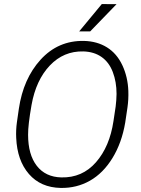

<svg xmlns="http://www.w3.org/2000/svg" viewBox="-20 -924 701 954"><path d="M281.7 9.8Q182.1 7.8 123.8 -59.3Q65.4 -126.5 60.5 -238.8Q58.6 -277.8 64 -316.4L73.7 -383.8Q95.7 -532.7 181.2 -627Q268.6 -723.1 397 -720.7Q462.4 -719.2 511.5 -688.7Q560.5 -658.2 587.9 -599.9Q615.2 -541.5 617.7 -471.7Q619.1 -429.7 613.3 -389.6L602.1 -314.5Q585 -213.9 538.8 -138.7Q492.7 -63.5 426.8 -26.1Q360.8 11.2 281.7 9.8ZM554.7 -395Q558.6 -425.8 559.1 -457.5Q559.1 -517.1 540.5 -565.9Q522 -614.7 484.6 -640.9Q447.3 -667 394 -668.5Q296.4 -670.9 227.5 -598.4Q158.7 -525.9 136.7 -402.3Q119.1 -302.2 119.6 -254.4Q119.6 -155.8 162.8 -100.1Q206.1 -44.4 284.7 -42.5Q388.7 -40 456.8 -117.7Q524.9 -195.3 543.9 -322.8ZM485.8 -903.8 559.1 -903.3 428.2 -768.1H373.5Z"/></svg>

Font: RobotoInd Light
Style: Italic
Weight: 300
Italic angle: -12°
Designer: Google
Version: Version 2.001151; 2014